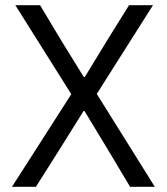

<svg xmlns="http://www.w3.org/2000/svg" viewBox="-20 -718 640 738"><path d="M575 0H480L397 -139L305 -291H301L206 -139L118 0H26L254 -356L39 -698H134L215 -563L302 -422H306L392 -563L476 -698H568L352 -357Z"/></svg>

Font: iA Writer Duo V
Style: Regular
Weight: 400
Designer: Mike Abbink, Paul van der Laan, Pieter van Rosmalen, Oliver Reichenstein
Foundry: Information Architects Inc.
Version: Version 2.000